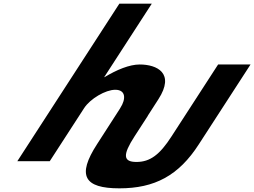

<svg xmlns="http://www.w3.org/2000/svg" viewBox="-20 -880 1387 1048"><path d="M74.5 0H251.5L439.3 -290C472.4 -341 556.1 -390 609.1 -390C666.1 -390 669.4 -341 636.3 -290L634.7 -287.1L509.7 -93C398.3 79 439.6 148 631.6 148C823.6 148 955.2 79 1065.7 -93L1347.5 -528H1170.5L916.6 -136C851.8 -35 798.9 4 724.9 4C650.9 4 649.2 -35 714.6 -136L787.1 -248L786.7 -248.4L844.4 -338C937 -481 836.5 -528 742.5 -528C686.5 -528 616.7 -499 550.8 -459H548.8L808.5 -860H631.5Z"/></svg>

Font: Hussar
Style: BdWodka
Weight: 700
Foundry: Cannot Into Space Fonts
Version: Version 2.00